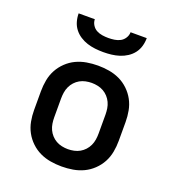

<svg xmlns="http://www.w3.org/2000/svg" viewBox="-135 -846 871 959"><g transform="rotate(20 300.0 -366.0)"><path d="M300 8Q270 8 240.5 3Q211 -2 184.5 -14.5Q158 -27 136 -48Q114 -69 100 -95Q86 -121 80.5 -150.5Q75 -180 75 -210V-310Q75 -340 80.5 -369.5Q86 -399 100 -425Q114 -451 136 -472Q158 -493 184.5 -505.5Q211 -518 240.5 -523Q270 -528 300 -528Q330 -528 359.5 -523Q389 -518 415.5 -505.5Q442 -493 464 -472Q486 -451 500 -425Q514 -399 519.5 -369.5Q525 -340 525 -310V-210Q525 -180 519.5 -150.5Q514 -121 500 -95Q486 -69 464 -48Q442 -27 415.5 -14.5Q389 -2 359.5 3Q330 8 300 8ZM300 -84Q316 -84 332.5 -87.5Q349 -91 363 -99Q377 -107 388 -119Q399 -131 406 -146Q413 -161 415.5 -177.5Q418 -194 418 -210V-310Q418 -326 415.5 -342.5Q413 -359 406 -374Q399 -389 388 -401Q377 -413 363 -421Q349 -429 332.5 -432.5Q316 -436 300 -436Q284 -436 267.5 -432.5Q251 -429 237 -421Q223 -413 212 -401Q201 -389 194 -374Q187 -359 184.5 -342.5Q182 -326 182 -310V-210Q182 -194 184.5 -177.5Q187 -161 194 -146Q201 -131 212 -119Q223 -107 237 -99Q251 -91 267.5 -87.5Q284 -84 300 -84ZM300 -600Q278 -600 256.5 -602.5Q235 -605 214.5 -611.5Q194 -618 175.5 -630Q157 -642 144 -659Q131 -676 125 -697Q119 -718 119 -740H205Q205 -724 214 -709.5Q223 -695 237 -687.5Q251 -680 267.5 -677.5Q284 -675 300 -675Q316 -675 332.5 -677.5Q349 -680 363 -687.5Q377 -695 386 -709.5Q395 -724 395 -740H481Q481 -718 475 -697Q469 -676 456 -659Q443 -642 424.5 -630Q406 -618 385.5 -611.5Q365 -605 343.5 -602.5Q322 -600 300 -600Z"/></g></svg>

Font: Iosevka Aile Semibold
Style: Regular
Weight: 600
Designer: Belleve Invis
Foundry: Belleve Invis
Version: Version 31.1.0; ttfautohint (v1.8.4)